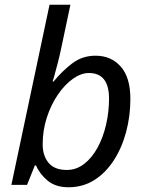

<svg xmlns="http://www.w3.org/2000/svg" viewBox="-20 -780 619 810"><path d="M269 10Q215 10 181.5 -17.5Q148 -45 132 -82H127L94 0H28L189 -760H277L239 -580Q232 -546 223.5 -513.5Q215 -481 209 -459.5Q203 -438 202 -436H206Q242 -480 284.5 -512.5Q327 -545 383 -545Q449 -545 489.5 -499Q530 -453 530 -363Q530 -290 512 -223Q494 -156 460 -103.5Q426 -51 378 -20.5Q330 10 269 10ZM262 -63Q302 -63 335 -88.5Q368 -114 391.5 -157Q415 -200 427.5 -254Q440 -308 440 -364Q440 -472 355 -472Q322 -472 287.5 -447.5Q253 -423 224 -380.5Q195 -338 177.5 -284Q160 -230 160 -171Q160 -123 185 -93Q210 -63 262 -63Z"/></svg>

Font: Noto Sans IKEA
Style: Italic
Weight: 400
Italic angle: -12°
Designer: Monotype Design Team
Foundry: Monotype Imaging Inc.
Version: Version 2.001